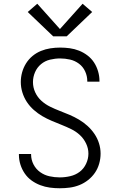

<svg xmlns="http://www.w3.org/2000/svg" viewBox="-20 -997 640 1025"><path d="M299 8Q272 8 246 4.5Q220 1 195 -8.5Q170 -18 148.5 -33.5Q127 -49 112 -71Q97 -93 89 -118.5Q81 -144 81 -170Q81 -172 81 -173Q81 -174 81 -175H146Q146 -174 146 -173.5Q146 -173 146 -172Q146 -144 159 -119Q172 -94 194.5 -78Q217 -62 244 -56Q271 -50 299 -50Q327 -50 355 -56.5Q383 -63 405 -79.5Q427 -96 439.5 -122.5Q452 -149 452 -177Q452 -205 439.5 -231Q427 -257 406.5 -276Q386 -295 360.5 -307.5Q335 -320 308.5 -330.5Q282 -341 256 -352Q230 -363 206 -377Q182 -391 160.5 -410Q139 -429 123.5 -452.5Q108 -476 99.5 -503.5Q91 -531 91 -559Q91 -585 98 -610.5Q105 -636 119 -658.5Q133 -681 153.5 -698Q174 -715 198.5 -725Q223 -735 249 -739Q275 -743 301 -743Q327 -743 352.5 -739.5Q378 -736 402 -726.5Q426 -717 447 -701Q468 -685 482 -663.5Q496 -642 503.5 -616.5Q511 -591 511 -566Q511 -565 511 -563.5Q511 -562 511 -561H446Q446 -562 446 -562.5Q446 -563 446 -564Q446 -591 434.5 -616Q423 -641 401.5 -657Q380 -673 354 -679Q328 -685 301 -685Q274 -685 247 -678.5Q220 -672 199 -654.5Q178 -637 167 -611.5Q156 -586 156 -559Q156 -530 168 -504Q180 -478 201 -459Q222 -440 247.5 -427.5Q273 -415 299 -405Q325 -395 351 -384Q377 -373 401.5 -358.5Q426 -344 447 -325Q468 -306 484 -282.5Q500 -259 508.5 -232Q517 -205 517 -177Q517 -150 509.5 -123.5Q502 -97 487 -75Q472 -53 450.5 -36Q429 -19 404 -9Q379 1 352.5 4.5Q326 8 299 8ZM264 -803 128 -933 179 -977 300 -842 421 -977 472 -933 336 -803Z"/></svg>

Font: Iosevka SS04 Light Extended
Style: Regular
Weight: 300
Width: 7
Monospace: yes
Designer: Belleve Invis
Foundry: Belleve Invis
Version: Version 19.0.0; ttfautohint (v1.8.4)